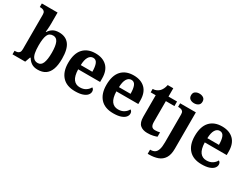

<svg xmlns="http://www.w3.org/2000/svg" viewBox="-71 -1508 3255 2485"><g transform="rotate(30 1556.0 -265.0)"><path d="M397 10Q339 10 302.5 -14.5Q266 -39 244 -78H235L207 0H17V-53H24Q43 -53 60.5 -58Q78 -63 89 -78Q100 -93 100 -123V-640Q100 -669 89 -683Q78 -697 60.5 -702Q43 -707 21 -707H17V-760H252V-589Q252 -574 251 -551.5Q250 -529 248 -506Q246 -483 244 -468H251Q273 -505 308.5 -526.5Q344 -548 401 -548Q499 -548 550.5 -481.5Q602 -415 602 -270Q602 -173 578.5 -111Q555 -49 509.5 -19.5Q464 10 397 10ZM355 -65Q405 -65 426.5 -118Q448 -171 448 -271Q448 -373 426 -423.5Q404 -474 354 -474Q295 -474 273.5 -424Q252 -374 252 -270Q252 -204 261 -158.5Q270 -113 292.5 -89Q315 -65 355 -65Z M955 10Q828 10 762 -62.5Q696 -135 696 -265Q696 -406 761 -477.5Q826 -549 944 -549Q1053 -549 1115.5 -488Q1178 -427 1178 -308V-257H850Q853 -157 887.5 -111Q922 -65 984 -65Q1036 -65 1072 -88.5Q1108 -112 1125 -146Q1139 -139 1145.5 -126.5Q1152 -114 1152 -97Q1152 -69 1131 -44.5Q1110 -20 1066.5 -5Q1023 10 955 10ZM1025 -321Q1025 -398 1007 -441Q989 -484 946 -484Q904 -484 879 -442.5Q854 -401 852 -321Z M1526 10Q1399 10 1333 -62.5Q1267 -135 1267 -265Q1267 -406 1332 -477.5Q1397 -549 1515 -549Q1624 -549 1686.5 -488Q1749 -427 1749 -308V-257H1421Q1424 -157 1458.5 -111Q1493 -65 1555 -65Q1607 -65 1643 -88.5Q1679 -112 1696 -146Q1710 -139 1716.5 -126.5Q1723 -114 1723 -97Q1723 -69 1702 -44.5Q1681 -20 1637.5 -5Q1594 10 1526 10ZM1596 -321Q1596 -398 1578 -441Q1560 -484 1517 -484Q1475 -484 1450 -442.5Q1425 -401 1423 -321Z M2034 10Q1967 10 1927 -25Q1887 -60 1887 -148V-468H1812V-519Q1844 -519 1869.5 -532Q1895 -545 1910 -561Q1925 -577 1937 -601.5Q1949 -626 1956 -660H2039V-536H2167V-468H2039V-158Q2039 -113 2054.5 -92Q2070 -71 2105 -71Q2125 -71 2142.5 -73.5Q2160 -76 2176 -80V-15Q2160 -8 2123.5 1Q2087 10 2034 10Z M2176 240V178H2183Q2220 178 2245 162Q2270 146 2283 107Q2296 68 2296 0V-417Q2296 -446 2285 -460Q2274 -474 2256 -478.5Q2238 -483 2216 -483H2213V-536H2448V8Q2448 97 2415.5 148Q2383 199 2326.5 219.5Q2270 240 2196 240ZM2368 -626Q2332 -626 2307.5 -643.5Q2283 -661 2283 -698Q2283 -736 2308 -753Q2333 -770 2369 -770Q2403 -770 2428.5 -753Q2454 -736 2454 -698Q2454 -661 2428.5 -643.5Q2403 -626 2368 -626Z M2847 10Q2720 10 2654 -62.5Q2588 -135 2588 -265Q2588 -406 2653 -477.5Q2718 -549 2836 -549Q2945 -549 3007.5 -488Q3070 -427 3070 -308V-257H2742Q2745 -157 2779.5 -111Q2814 -65 2876 -65Q2928 -65 2964 -88.5Q3000 -112 3017 -146Q3031 -139 3037.5 -126.5Q3044 -114 3044 -97Q3044 -69 3023 -44.5Q3002 -20 2958.5 -5Q2915 10 2847 10ZM2917 -321Q2917 -398 2899 -441Q2881 -484 2838 -484Q2796 -484 2771 -442.5Q2746 -401 2744 -321Z"/></g></svg>

Font: Noto Serif Tamil
Style: Bold
Weight: 700
Designer: Indian Type Foundry, Tom Grace, and the Monotype Design Team
Foundry: Monotype Imaging Inc.
Version: Version 2.003